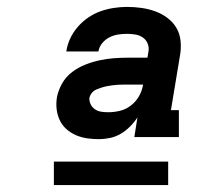

<svg xmlns="http://www.w3.org/2000/svg" viewBox="-20 -720 640 556"><path d="M267 -317Q249 -317 232 -319.5Q215 -322 200 -328.5Q185 -335 172.5 -346Q160 -357 153 -372Q146 -387 144 -404Q142 -421 145 -439Q149 -459 160 -478.5Q171 -498 189 -511.5Q207 -525 227.5 -533Q248 -541 269 -545.5Q290 -550 310.5 -551.5Q331 -553 352 -553H407L410 -571Q412 -583 407.5 -594Q403 -605 393.5 -611.5Q384 -618 372 -620Q360 -622 348 -622Q335 -622 322 -620Q309 -618 297 -612Q285 -606 276 -595Q267 -584 265 -571H172Q175 -591 183.5 -609Q192 -627 205.5 -642.5Q219 -658 236 -669.5Q253 -681 271.5 -687.5Q290 -694 309.5 -697Q329 -700 348 -700Q369 -700 390 -697Q411 -694 430 -687Q449 -680 465 -668Q481 -656 491 -639Q501 -622 503 -600.5Q505 -579 501 -558L475 -401H498V-323H369L378 -380Q369 -366 356.5 -353.5Q344 -341 329.5 -332.5Q315 -324 298.5 -320.5Q282 -317 267 -317ZM294 -395Q310 -395 327 -399Q344 -403 358.5 -414Q373 -425 382 -440.5Q391 -456 394 -473V-475H352Q344 -475 336.5 -475Q329 -475 321 -474.5Q313 -474 305.5 -473Q298 -472 290 -470.5Q282 -469 274.5 -466.5Q267 -464 259.5 -461Q252 -458 246.5 -451.5Q241 -445 239 -437Q238 -427 242.5 -418Q247 -409 255 -403.5Q263 -398 273 -396.5Q283 -395 294 -395ZM136 -184V-252H467V-184Z"/></svg>

Font: Iosevka Curly Slab XBdExObl
Style: Regular
Weight: 800
Width: 7
Italic angle: -9°
Monospace: yes
Designer: Belleve Invis
Foundry: Belleve Invis
Version: Version 11.1.0; ttfautohint (v1.8.3)